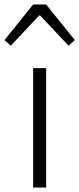

<svg xmlns="http://www.w3.org/2000/svg" viewBox="-48 -837 354 857"><path d="M100 0V-533H158V0ZM-28 -658 100 -817H158L286 -658L258 -633L131 -768H127L0 -633Z"/></svg>

Font: Noto Sans Korean Light
Style: Regular
Weight: 300
Designer: Ryoko NISHIZUKA  (kana & ideographs); Paul D. Hunt (Latin, Greek & Cyrillic); Wenlong ZHANG  (bopomofo); Sandoll Communi
Foundry: Adobe Systems Incorporated
Version: Version 1.000;PS 1;hotconv 1.0.78;makeotf.lib2.5.61930